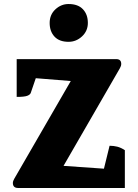

<svg xmlns="http://www.w3.org/2000/svg" viewBox="-20 -935 688 955"><path d="M70 0Q44 0 44 -25Q44 -34 51 -46L332 -532L158 -546L133 -473Q130 -464 115.5 -458.5Q101 -453 63 -453V-641H558Q583 -641 583 -617Q583 -607 576 -595L296 -110L497 -96L525 -210Q545 -210 563 -205.5Q581 -201 601 -188V0ZM321 -727Q275 -727 251 -753Q227 -779 227 -821Q227 -862 255.5 -888.5Q284 -915 321 -915Q368 -915 392.5 -889Q417 -863 417 -821Q417 -781 388 -754Q359 -727 321 -727Z"/></svg>

Font: Petrona Black
Style: Regular
Weight: 900
Designer: Ringo R. Seeber
Foundry: Ringo R. Seeber
Version: Version 2.001; ttfautohint (v1.8.3)